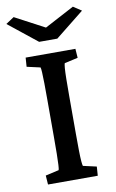

<svg xmlns="http://www.w3.org/2000/svg" viewBox="-102 -807 515 854"><g transform="rotate(-10 156.0 -380.0)"><path d="M43.9 0 41 -41 101.6 -54.7Q103.5 -59.6 104.5 -78.1Q105.5 -96.7 106 -127.9Q106.4 -159.2 106.4 -201.2V-371.1Q106.4 -414.1 106 -445.8Q105.5 -477.5 104.5 -496.1Q103.5 -514.6 101.6 -518.6L41 -532.2L43.9 -573.2H268.6L271.5 -532.2L210.9 -518.6Q209 -514.6 207.5 -497.1Q206.1 -479.5 205.6 -448.2Q205.1 -417 205.1 -371.1V-201.2Q205.1 -156.2 205.6 -125.5Q206.1 -94.7 207.5 -77.1Q209 -59.6 210.9 -54.7L271.5 -41L268.6 0ZM-14.6 -735.4 22.5 -759.8 186.5 -672.9H126L290 -759.8L327.1 -735.4L197.3 -631.8H115.2Z"/></g></svg>

Font: Crimson Pro Medium
Style: Regular
Weight: 500
Designer: Jacques Le Bailly
Foundry: Baron von Fonthausen
Version: Version 1.003